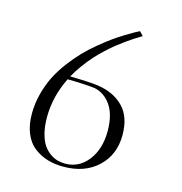

<svg xmlns="http://www.w3.org/2000/svg" viewBox="-100 -753 802 848"><g transform="rotate(15 300.5 -329.0)"><path d="M454.1 -644Q453.6 -643.6 441.7 -636.2Q429.7 -628.9 417.7 -621.3Q405.8 -613.8 386 -599.6Q366.2 -585.4 347.9 -570.8Q329.6 -556.2 307.1 -535.4Q284.7 -514.6 265.4 -493.2Q246.1 -471.7 226.1 -444.3Q206.1 -417 190.9 -389.2Q287.6 -387.2 320.8 -381.8Q393.1 -371.1 437 -326.4Q481 -281.7 481 -198.2Q481 -108.4 421.4 -52.2Q361.8 3.9 264.2 3.9Q224.1 3.9 190.4 -6.3Q156.7 -16.6 128.9 -38.1Q101.1 -59.6 85.4 -97.7Q69.8 -135.7 69.8 -187Q69.8 -232.9 81.5 -277.8Q93.3 -322.8 111.8 -359.9Q130.4 -397 157.5 -433.1Q184.6 -469.2 210.9 -496.6Q237.3 -523.9 269.5 -550.5Q301.8 -577.1 325.7 -594.2Q349.6 -611.3 376.7 -627.9Q403.8 -644.5 414.8 -650.4Q425.8 -656.2 437 -662.1ZM309.1 -367.2Q269 -372.6 183.1 -374Q138.2 -283.2 138.2 -189Q138.2 -148.4 146.2 -116.7Q154.3 -85 167 -65.7Q179.7 -46.4 197.3 -33.7Q214.8 -21 232.2 -16.1Q249.5 -11.2 268.1 -11.2Q332 -11.2 372.6 -64Q413.1 -116.7 413.1 -198.2Q413.1 -271 384.5 -314Q356 -356.9 309.1 -367.2Z"/></g></svg>

Font: Antic Didone
Style: Regular
Weight: 400
Designer: Santiago Orozco
Foundry: Santiago Orozco
Version: Version 2.000